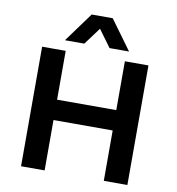

<svg xmlns="http://www.w3.org/2000/svg" viewBox="-98 -1027 1026 1115"><g transform="rotate(10 414.5 -469.5)"><path d="M101 0V-705H240V-417H589V-705H728V0H589V-297H240V0ZM225 -765 352 -939H476L603 -765H488L414 -866L339 -765Z"/></g></svg>

Font: Nunito Sans 6pt
Style: Bold
Weight: 700
Version: Version 3.101;gftools[0.9.27]